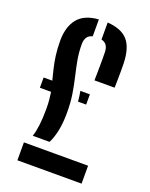

<svg xmlns="http://www.w3.org/2000/svg" viewBox="-150 -887 756 967"><g transform="rotate(20 228.0 -404.0)"><path d="M96.5 -142.5Q105 -167.5 109.8 -204.8Q114.5 -242 114.5 -293.5Q114.5 -319 112.5 -340.8Q110.5 -362.5 107.5 -382H47.5V-437H94Q86.5 -467 79.2 -497Q72 -527 67.2 -562.5Q62.5 -598 62.5 -643.5Q63.5 -716 98.2 -758.8Q133 -801.5 209 -807V-716.5Q190 -712 180.5 -698.5Q171 -685 170.5 -661.5Q170.5 -616 178 -575.8Q185.5 -535.5 195 -495.2Q204.5 -455 211.8 -410Q219 -365 219 -309.5Q219 -255 210.2 -213.2Q201.5 -171.5 186.5 -142.5ZM66 0V-96H410V0ZM252 -382Q250.5 -397 248.8 -410.8Q247 -424.5 244.5 -437H295.5V-382ZM293 -511Q293.5 -527.5 293.8 -547Q294 -566.5 294.2 -586.5Q294.5 -606.5 294.5 -625.8Q294.5 -645 294 -661.5Q293.5 -685 284.2 -698.5Q275 -712 256 -716.5V-807.5Q331 -802.5 365.2 -763.8Q399.5 -725 402 -642.5Q402.5 -625 402.5 -600.8Q402.5 -576.5 402 -552.8Q401.5 -529 401 -511Z"/></g></svg>

Font: Big Shoulders Stencil Display Thin
Style: Bold
Weight: 700
Version: Version 2.001